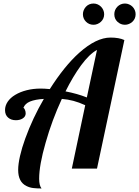

<svg xmlns="http://www.w3.org/2000/svg" viewBox="-20 -965 796 1099"><path d="M472.2 -840.8Q454.6 -858.4 454.6 -883.8Q454.6 -895.5 459.2 -906.7Q463.9 -918 472.2 -926.8Q489.3 -944.8 515.6 -944.8Q527.3 -944.8 538.3 -940.2Q549.3 -935.5 558.1 -926.8Q566.4 -918.5 571.3 -907.2Q576.2 -896 576.2 -883.8Q576.2 -857.9 558.1 -840.8Q549.3 -832.5 538.3 -827.9Q527.3 -823.2 515.6 -823.2Q489.7 -823.2 472.2 -840.8ZM651.9 -840.8Q634.3 -857.4 634.3 -883.8Q634.3 -896 638.9 -907.2Q643.6 -918.5 651.9 -926.8Q669.9 -944.8 695.3 -944.8Q707.5 -944.8 718.8 -939.9Q730 -935.1 738.3 -926.8Q746.6 -918.5 751.5 -907.2Q756.3 -896 756.3 -883.8Q756.3 -857.9 738.3 -840.8Q729.5 -832.5 718.3 -827.9Q707 -823.2 695.3 -823.2Q670.4 -823.2 651.9 -840.8ZM131.3 99.6Q84 76.7 84 7.8Q84 -25.4 94.5 -71.8Q105 -118.2 124.5 -171.9Q167.5 -290 231 -398.9Q181.2 -396 152.1 -384Q123 -372.1 113.8 -347.2Q118.2 -347.2 122.6 -336.9Q127 -326.7 127 -315.9Q127 -298.3 110.8 -287.6Q94.7 -276.9 70.8 -276.9Q43.9 -276.9 26.9 -291.5Q8.8 -306.6 8.8 -335Q8.8 -359.9 23.9 -382.6Q39.1 -405.3 66.9 -421.9Q95.2 -439 132.6 -448.5Q169.9 -458 212.9 -458Q233.9 -458 265.1 -455.1Q349.1 -587.4 433.1 -662.6Q530.8 -750 612.8 -750Q661.6 -750 691.9 -735.8L535.2 0H391.1L467.8 -362.8Q431.6 -379.4 400.1 -387.7Q368.7 -396 334 -398.9Q277.3 -276.4 241.2 -148.4Q204.1 -20 204.1 58.1Q204.1 96.7 217.8 113.8Q190.4 113.8 169.9 111.3Q149.4 108.9 131.3 99.6ZM535.2 -679.2Q491.7 -655.8 443.8 -590.8Q397 -526.4 355 -441.9Q423.3 -428.7 477.1 -407.2Z"/></svg>

Font: Pattaya
Style: Regular
Weight: 400
Designer: Pablo Impallari / Thai characters Designed by Thanarat Vachiruckul and Suppakit Chalermlarp
Foundry: Pablo Impallari
Version: Version 2.001